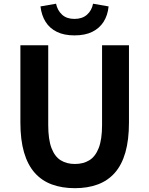

<svg xmlns="http://www.w3.org/2000/svg" viewBox="-20 -980 788 1014"><path d="M375.6 13.8Q307.5 13.8 254 -5.9Q200.6 -25.5 163.5 -67.2Q126.4 -109 107 -175Q87.7 -241 87.7 -332.8V-740.8H234.7V-319.8Q234.7 -243.4 251.9 -198.2Q269.1 -153 300.7 -133.5Q332.2 -114 375.6 -114Q419.5 -114 451.6 -133.5Q483.6 -153 501.3 -198.2Q519 -243.4 519 -319.8V-740.8H661.1V-332.8Q661.1 -241 642.2 -175Q623.2 -109 586.3 -67.2Q549.3 -25.5 496.2 -5.9Q443 13.8 375.6 13.8ZM373.3 -793.1Q318.3 -793.1 280.3 -811.8Q242.2 -830.5 220.8 -864.7Q199.3 -898.9 193.8 -946.1L276 -960.4Q283.6 -924.5 308 -902.3Q332.3 -880.1 373.3 -880.1Q414.3 -880.1 439.4 -902.3Q464.6 -924.5 471.4 -960.4L553.6 -946.1Q548.8 -898.9 527 -864.7Q505.1 -830.5 467.1 -811.8Q429.1 -793.1 373.3 -793.1Z"/></svg>

Font: Noto Sans KR Thin
Style: Regular
Weight: 100
Designer: Ryoko NISHIZUKA 西塚涼子 (kana, bopomofo & ideographs); Paul D. Hunt (Latin, Greek & Cyrillic); Sandoll Communications 산돌커뮤니
Foundry: Adobe
Version: Version 2.004-H2;hotconv 1.0.118;makeotfexe 2.5.65603